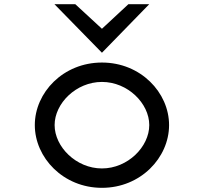

<svg xmlns="http://www.w3.org/2000/svg" viewBox="-20 -890 959 921"><path d="M469 -637 696 -870H596L469 -752L341 -870H241ZM469 -497C593 -497 696 -394 696 -290C696 -186 593 -82 469 -82C345 -82 242 -186 242 -290C242 -394 345 -497 469 -497ZM469 11C655 11 791 -134 791 -290C791 -446 655 -590 469 -590C283 -590 147 -446 147 -290C147 -134 283 11 469 11Z"/></svg>

Font: Charger Monospace
Style: Regular
Weight: 400
Designer: Jasper
Foundry: Cannot Into Space Fonts
Version: Version 0.980